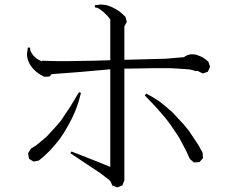

<svg xmlns="http://www.w3.org/2000/svg" viewBox="-20 -813 1040 851"><path d="M845.7 -498 837.9 -501 822.3 -504.9 799.8 -506.8 771.5 -508.8 737.3 -510.7H652.3L602.5 -509.8L545.9 -508.8H531.2V-13.7L522.5 8.8L500 17.6L477.5 8.8L470.7 -7.8L463.9 -15.6L423.8 -45.9L292 -133.8L296.9 -141.6L420.9 -92.8L468.8 -73.2V-505.9L336.9 -494.1L209 -484.4L199.2 -473.6L175.8 -472.7L158.2 -482.4L142.6 -493.2L129.9 -504.9L119.1 -517.6L110.4 -531.2L104.5 -544.9L100.6 -559.6L99.6 -574.2L101.6 -587.9L103.5 -602.5L113.3 -601.6L114.3 -588.9L120.1 -578.1L126 -569.3L132.8 -561.5L140.6 -554.7L149.4 -548.8L159.2 -543.9L166 -541V-543.9L196.3 -543L235.4 -542H281.2L335 -543L395.5 -543.9L463.9 -545.9H468.8V-726.6L455.1 -744.1L438.5 -759.8L420.9 -773.4L411.1 -778.3L400.4 -780.3V-790L412.1 -791L425.8 -793L438.5 -792L453.1 -790L466.8 -785.2L480.5 -779.3L495.1 -771.5L508.8 -762.7L522.5 -751L536.1 -738.3L542 -715.8L531.2 -696.3V-547.9L714.8 -552.7L770.5 -557.6L795.9 -559.6L801.8 -564.5L812.5 -569.3L824.2 -572.3H836.9L850.6 -570.3L863.3 -565.4L877 -559.6L889.6 -550.8L903.3 -540L911.1 -517.6L901.4 -495.1L878.9 -487.3L857.4 -498L856.4 -499ZM806.6 -141.6 773.4 -204.1 735.4 -260.7 714.8 -288.1 669.9 -339.8 622.1 -389.6 627.9 -398.4 659.2 -380.9 689.5 -361.3 716.8 -338.9 744.1 -315.4 793.9 -261.7 817.4 -233.4 859.4 -169.9 877.9 -136.7 879.9 -112.3 864.3 -94.7 839.8 -92.8 821.3 -108.4ZM108.4 -109.4 104.5 -133.8 117.2 -154.3 140.6 -168.9 185.5 -206.1 228.5 -252.9 250 -278.3 290 -337.9 330.1 -404.3 338.9 -401.4 328.1 -361.3 315.4 -325.2 299.8 -290 282.2 -256.8 264.6 -226.6 245.1 -197.3 223.6 -170.9 201.2 -145.5 177.7 -123 152.3 -101.6 128.9 -96.7Z"/></svg>

Font: Kurinto Seri
Style: Regular
Weight: 400
Designer: Kurinto was developed by Clint Goss from a range of fonts that are compatible with the SIL Open Font License Version 1.1
Foundry: Clinton F. Goss
Version: Version 2.196; July 25, 2020